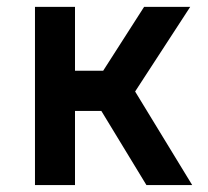

<svg xmlns="http://www.w3.org/2000/svg" viewBox="-20 -535 600 555"><path d="M81.1 0H196.8V-214.4H272.9L403.3 0H535.6L370.6 -270.5L529.8 -515.1H396.5L278.3 -330.6H196.8V-515.1H81.1Z"/></svg>

Font: Doppio One
Style: Regular
Weight: 400
Designer: Szymon Celej
Foundry: Sorkin Type Co
Version: Version 1.002